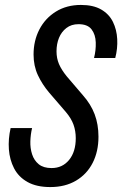

<svg xmlns="http://www.w3.org/2000/svg" viewBox="-20 -749 495 778"><path d="M184 9Q128 9 91.5 -11.5Q55 -32 37 -67Q19 -102 16 -144Q13 -186 23 -230H110Q104 -205 103 -177Q102 -149 110 -124Q118 -99 137 -83.5Q156 -68 189 -68Q233 -68 260 -101Q287 -134 287 -189Q287 -218 278 -243.5Q269 -269 247 -295L179 -374Q151 -407 133.5 -444.5Q116 -482 116 -528Q116 -584 139.5 -629.5Q163 -675 206.5 -702Q250 -729 308 -729Q358 -729 390 -710.5Q422 -692 437.5 -660.5Q453 -629 455 -590.5Q457 -552 447 -514H361Q369 -545 368 -577Q367 -609 351 -630Q335 -651 298 -651Q269 -651 249 -635.5Q229 -620 219 -595.5Q209 -571 209 -541Q209 -513 219 -489.5Q229 -466 251 -439L316 -363Q348 -327 363.5 -286Q379 -245 379 -195Q379 -135 355.5 -89Q332 -43 288 -17Q244 9 184 9Z"/></svg>

Font: Instrument Sans Condensed Medium
Style: Italic
Weight: 500
Width: 3
Italic angle: -13°
Designer: Rodrigo Fuenzalida
Foundry: fragTYPE
Version: Version 1.000;gftools[0.9.28]